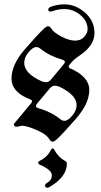

<svg xmlns="http://www.w3.org/2000/svg" viewBox="-20 -644 465 886"><path d="M33.2 0ZM164.1 97.7Q197.8 81.5 214.4 48.8Q218.3 41 222.7 41Q227.1 41 231.4 48.3Q248.5 81.5 280.3 98.6Q288.6 103 288.6 111.3Q288.6 171.4 210.4 217.8Q202.6 222.2 197.8 222.2Q188 222.2 188 211.9Q188 205.1 199.2 198.7Q219.2 187 219.2 164.6Q219.2 140.1 164.1 116.2Q156.2 112.8 156.2 106.9Q156.2 101.1 164.1 97.7ZM185.5 -514.2Q195.3 -522.9 202.6 -522.9Q210 -522.9 217.8 -510.7Q229.5 -492.7 264.6 -474.6Q299.8 -456.5 326.7 -456.5Q353.5 -456.5 368.9 -474.6Q384.3 -492.7 384.3 -508.8Q384.3 -546.9 351.1 -574.5Q317.9 -602.1 277.3 -602.1Q249 -602.1 223.6 -592.8Q218.8 -590.8 212.9 -590.8Q202.6 -590.8 202.6 -600.1Q202.6 -607.9 214.4 -612.8Q244.6 -624 277.3 -624Q328.6 -624 372.3 -585.9Q416 -547.9 416 -490.7Q416 -433.6 346.7 -387.2Q321.8 -370.6 310.1 -356.4L300.8 -345.2Q296.9 -340.3 296.9 -335.9Q296.9 -331.5 304.7 -328.1Q392.1 -290 392.1 -228.3Q392.1 -166.5 329.6 -95Q267.1 -23.4 239.7 1Q230 9.8 222.4 9.8Q214.8 9.8 207 -2.4Q194.8 -22.5 161.6 -38.1Q108.9 -63.5 82 -63.5Q74.7 -63.5 68.8 -61.3Q63 -59.1 57.4 -59.1Q51.8 -59.1 47.9 -62Q43.9 -64.9 43.9 -68.4Q43.9 -71.8 47.9 -76.7L124 -168Q127.9 -172.9 127.9 -177.5Q127.9 -182.1 120.1 -185.1Q33.2 -217.8 33.2 -282Q33.2 -346.2 95.7 -418Q158.2 -489.7 185.5 -514.2ZM91.8 -354Q91.8 -305.7 170.9 -269.5Q181.6 -264.6 193.4 -264.6Q205.1 -264.6 215.8 -277.3L272.5 -345.7Q279.3 -353 279.3 -358.9Q279.3 -364.7 268.6 -368.2Q209 -385.3 167 -418.9Q157.2 -426.8 147.5 -426.8Q131.3 -426.8 111.6 -402.8Q91.8 -378.9 91.8 -354ZM156.7 -145Q216.3 -127.9 257.8 -94.2Q267.6 -86.4 277.3 -86.4Q293.5 -86.4 313.5 -110.4Q333.5 -134.3 333.5 -159.2Q333.5 -205.6 254.4 -243.7Q243.7 -248.5 231.9 -248.5Q220.2 -248.5 209.5 -235.8L152.3 -167.5Q146 -160.2 146 -154.1Q146 -147.9 156.7 -145Z"/></svg>

Font: UnifrakturMaguntia21
Style: Book
Weight: 400
Designer: j. 'mach' wust, Gerrit Ansmann, Georg Duffner, based on a font by Peter Wiegel, original typeface by Carl Albert Fahrenw
Version: Version 2017-03-19